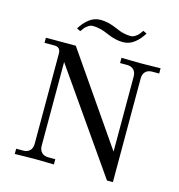

<svg xmlns="http://www.w3.org/2000/svg" viewBox="-129 -1015 1059 1139"><g transform="rotate(15 400.5 -445.0)"><path d="M226.6 -814Q248 -850.1 279.3 -874.8Q310.5 -899.4 349.6 -899.4Q396 -899.4 448.2 -876.5Q466.8 -868.7 477.5 -864.5Q488.3 -860.4 506.8 -856.4Q525.4 -852.5 544.4 -852.5Q558.6 -852.5 572 -861.1Q585.4 -869.6 592.8 -878.2Q600.1 -886.7 610.4 -901.9L632.8 -891.1Q611.3 -855 580.1 -830.3Q548.8 -805.7 509.8 -805.7Q461.9 -805.7 410.6 -829.1Q358.9 -852.5 314.9 -852.5Q300.8 -852.5 287.4 -844Q273.9 -835.4 266.6 -826.9Q259.3 -818.4 249 -803.2ZM62.5 1V-31.2H105.5Q131.8 -31.2 146.5 -46.4Q161.1 -61.5 161.1 -87.9V-642.6Q161.1 -681.6 123 -681.6H62.5V-712.9H246.1L625 -164.1V-625Q625 -651.4 610.4 -666.5Q595.7 -681.6 569.3 -681.6H526.4V-713.9Q527.3 -713.9 577.6 -712.9Q627.9 -711.9 646.5 -711.9Q665 -711.9 715.3 -712.9Q765.6 -713.9 766.6 -713.9V-681.6H723.6Q697.3 -681.6 682.6 -666.5Q668 -651.4 668 -625V11.7H631.8L204.1 -601.6V-87.9Q204.1 -61.5 218.8 -46.4Q233.4 -31.2 259.8 -31.2H302.7V1Q301.8 1 251.5 0Q201.2 -1 182.6 -1Q164.1 -1 113.8 0Q63.5 1 62.5 1Z"/></g></svg>

Font: Theano Old Style
Style: Regular
Weight: 400
Designer: Alexey Kryukov
Version: Version 2.00